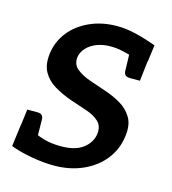

<svg xmlns="http://www.w3.org/2000/svg" viewBox="-85 -588 599 667"><g transform="rotate(15 214.5 -254.5)"><path d="M168 8Q129 8 85.5 0Q42 -8 11 -20L21 -97L69 -90Q80 -81 108.5 -72Q137 -63 174 -63Q226 -63 254 -84.5Q282 -106 286 -138Q289 -166 272.5 -181.5Q256 -197 228 -206.5Q200 -216 167 -227Q133 -239 105.5 -255.5Q78 -272 63.5 -298Q49 -324 54 -364Q60 -409 87.5 -443.5Q115 -478 159 -497.5Q203 -517 256 -517Q289 -517 324 -508.5Q359 -500 398 -486L390 -425L334 -428Q315 -434 294 -438.5Q273 -443 252 -443Q225 -443 203 -434.5Q181 -426 167 -411Q153 -396 150 -377Q147 -350 166.5 -334.5Q186 -319 215 -309Q244 -299 271 -290Q302 -280 329.5 -264Q357 -248 372.5 -222Q388 -196 382 -154Q376 -107 347.5 -70.5Q319 -34 272.5 -13Q226 8 168 8ZM321 -448 390 -432 381 -354H345Q333 -354 328 -359.5Q323 -365 323 -374ZM88 -62 19 -78 29 -156H66Q77 -156 82 -150.5Q87 -145 87 -136Z"/></g></svg>

Font: Aleo Medium
Style: Italic
Weight: 500
Italic angle: -7°
Designer: Alessio Laiso
Foundry: Alessio Laiso
Version: Version 2.001;gftools[0.9.29]